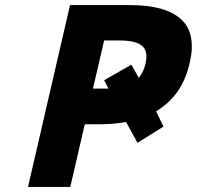

<svg xmlns="http://www.w3.org/2000/svg" viewBox="-20 -734 773 754"><path d="M255 -714H491Q630 -714 691 -658.5Q752 -603 725 -487Q696 -358 593 -297L622 -237L520 -173L475 -255Q427 -246 371 -246H313L256 0H90ZM525 -428Q544 -452 551 -482Q563 -532 538.5 -553.5Q514 -575 451 -575H389L345 -386H406L389 -419L496 -480Z"/></svg>

Font: Passageway
Style: BdIt
Weight: 700
Foundry: Ascender Corporation
Version: Version 1.11